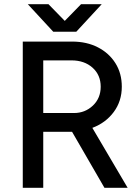

<svg xmlns="http://www.w3.org/2000/svg" viewBox="-20 -899 671 919"><path d="M89 0V-700H325Q395 -700 448.5 -672.5Q502 -645 532.5 -596.5Q563 -548 563 -484Q563 -415 524.5 -363Q486 -311 422 -287L591 0H480L325 -268Q320 -268 316 -268H187V0ZM187 -358H334Q387 -358 424.5 -393.5Q462 -429 462 -484Q462 -540 423 -575Q384 -610 322 -610H187ZM235 -747 113 -879H212L290 -799L368 -879H467L345 -747Z"/></svg>

Font: Figtree Medium
Style: Regular
Weight: 500
Designer: Erik Kennedy
Foundry: Erik Kennedy
Version: Version 2.001; ttfautohint (v1.8.4.7-5d5b);gftools[0.9.27]